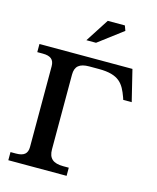

<svg xmlns="http://www.w3.org/2000/svg" viewBox="-134 -1025 913 1117"><g transform="rotate(15 322.5 -466.5)"><path d="M254 -127V-577C254 -627 280 -649 339 -649H397C520 -649 548 -601 575 -527L580 -512H631L585 -700H25V-651H58C106 -651 127 -633 127 -593V-107C127 -67 106 -49 58 -49H25V0H376V-49H343C281 -49 254 -73 254 -127ZM283 -792H341L488 -903L477 -933H374Z"/></g></svg>

Font: LT Superior Serif Semibold
Style: Regular
Weight: 600
Designer: Daniel Lyons
Foundry: LyonsType
Version: Version 2.120;FEAKit 1.0